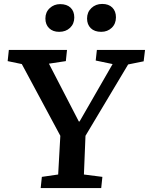

<svg xmlns="http://www.w3.org/2000/svg" viewBox="-20 -957 758 977"><path d="M381 -339H385L553 -631L467 -649L473 -703H718L711 -645L632 -629L415 -266L407 -69L501 -57L495 0H187L193 -57L276 -69L287 -266L91 -631L19 -646L25 -703H321L315 -646L229 -633ZM211 -863Q211 -895 233 -915.5Q255 -936 286 -936Q320 -936 339 -918Q358 -900 358 -868Q358 -836 336.5 -815.5Q315 -795 281 -795Q249 -795 230 -813.5Q211 -832 211 -863ZM423 -863Q423 -895 445 -916Q467 -937 500 -937Q533 -937 551.5 -918.5Q570 -900 570 -869Q570 -836 548.5 -815.5Q527 -795 495 -795Q461 -795 442 -813.5Q423 -832 423 -863Z"/></svg>

Font: Literata 18pt SemiBold
Style: Italic
Weight: 600
Italic angle: -2°
Designer: Latin by Veronika Burian and Jose Scaglione. Greek by Irene Vlachou. Cyrillic by Vera Evstafieva
Foundry: TypeTogether
Version: Version 3.103;gftools[0.9.29]